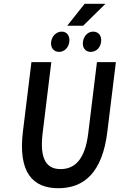

<svg xmlns="http://www.w3.org/2000/svg" viewBox="-20 -982 632 1014"><path d="M101 -287C75 -72 152 12 288 12C425 12 521 -72 547 -287L592 -654H492L446 -278C429 -136 372 -89 300 -89C229 -89 188 -136 205 -278L251 -654H146ZM335 -846H419L537 -962H427ZM292 -708C320 -708 342 -730 346 -761C350 -792 334 -815 306 -815C278 -815 254 -792 250 -761C246 -730 264 -708 292 -708ZM459 -708C488 -708 510 -730 514 -761C518 -792 501 -815 472 -815C444 -815 422 -792 418 -761C414 -730 431 -708 459 -708Z"/></svg>

Font: Falling Sky
Style: CondObl
Weight: 400
Designer: Paul D. Hunt
Foundry: Adobe Systems Incorporated
Version: Version 1.02